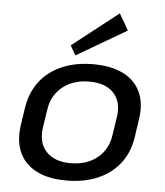

<svg xmlns="http://www.w3.org/2000/svg" viewBox="-55 -846 774 903"><g transform="rotate(5 331.5 -394.5)"><path d="M292 8Q208 8 152 -20Q96 -48 71 -100.5Q46 -153 55 -226L68 -314Q79 -387 118.5 -439.5Q158 -492 223 -520Q288 -548 371 -548Q455 -548 511.5 -520Q568 -492 593 -439.5Q618 -387 608 -314L595 -226Q585 -153 545 -100.5Q505 -48 440.5 -20Q376 8 292 8ZM304 -75Q381 -75 431 -116Q481 -157 490 -227L503 -313Q513 -384 474 -424.5Q435 -465 359 -465Q308 -465 268.5 -446.5Q229 -428 204 -394Q179 -360 173 -313L160 -227Q151 -157 190 -116Q229 -75 304 -75ZM519 -720 283 -582 257 -627 474 -797Z"/></g></svg>

Font: Pathway Extreme 8pt Thin 12pt Medium
Style: Italic
Weight: 500
Italic angle: -8°
Version: Version 1.001;gftools[0.9.26]